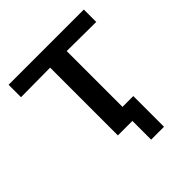

<svg xmlns="http://www.w3.org/2000/svg" viewBox="-225 -856 1180 1180"><g transform="rotate(-45 365.5 -266.0)"><path d="M34 -587V-695H688V-587L433 -589V-104H527V163H415V0H289V-589Z"/></g></svg>

Font: Coval
Style: ExtraBold
Weight: 800
Foundry: Context Ltd
Version: Version 001.000